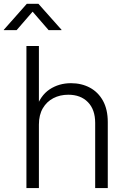

<svg xmlns="http://www.w3.org/2000/svg" viewBox="-63 -963 644 983"><path d="M136.2 -325.2V0H72.3V-727.5H136.2V-404.3H120.6Q143.1 -473.6 190.9 -505.4Q238.8 -537.1 300.3 -537.1Q354.5 -537.1 397.2 -514.2Q439.9 -491.2 464.4 -446.8Q488.8 -402.3 488.8 -337.9V0H424.3V-333.5Q424.3 -401.9 387.2 -439.9Q350.1 -478 286.6 -478Q244.1 -478 210.2 -460.4Q176.3 -442.9 156.2 -408.7Q136.2 -374.5 136.2 -325.2ZM22 -808.6H-43.5V-810.5L74.2 -943.4H133.8L252 -810.5V-808.6H186L104 -903.3Z"/></svg>

Font: Inter 24pt Light
Style: Regular
Weight: 300
Designer: Rasmus Andersson
Foundry: rsms
Version: Version 4.001;git-66647c0bb